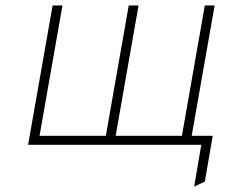

<svg xmlns="http://www.w3.org/2000/svg" viewBox="-20 -531 850 704"><path d="M692 153 718 0H655L661 -33H760L731 135ZM83 0 173 -511H209L125 -33H368L452 -511H488L404 -33H647L731 -511H767L677 0Z"/></svg>

Font: Overpass Thin
Style: Italic
Weight: 250
Italic angle: -10°
Designer: Delve Withrington, Dave Bailey, Thomas Jockin
Foundry: Delve Fonts LLC
Version: Version 4.000